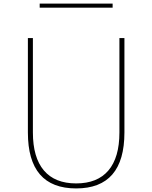

<svg xmlns="http://www.w3.org/2000/svg" viewBox="-20 -1038 852 1074"><path d="M406 16Q676 16 676 -297V-825H648V-297Q648 -157 586.5 -84.5Q525 -12 406 -12Q287 -12 225.5 -84.5Q164 -157 164 -297V-825H136V-297Q136 16 406 16ZM202 -995H610V-1018H202Z"/></svg>

Font: Spartan Thin
Style: Regular
Weight: 100
Designer: Matt Bailey, Mirko Velimirovic
Foundry: Matt Bailey
Version: Version 1.003; ttfautohint (v1.8.3)